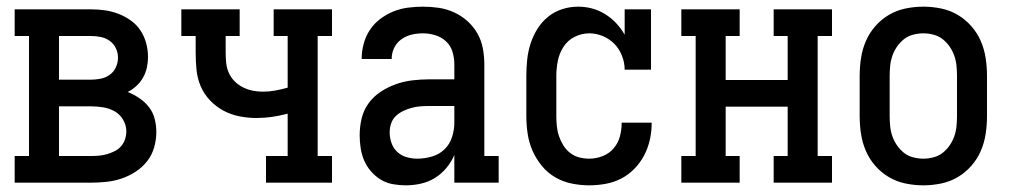

<svg xmlns="http://www.w3.org/2000/svg" viewBox="-20 -548 3040 576"><path d="M24 0V-80H67V-440H24V-520H253Q274 -520 295 -517Q316 -514 335.5 -506.5Q355 -499 372.5 -486.5Q390 -474 401.5 -456.5Q413 -439 418.5 -418.5Q424 -398 424 -377Q424 -361 420.5 -345Q417 -329 409 -315Q401 -301 389 -290Q377 -279 363 -272Q381 -265 398 -253.5Q415 -242 427 -226.5Q439 -211 444 -191.5Q449 -172 449 -152Q449 -129 442.5 -106Q436 -83 421.5 -64.5Q407 -46 387 -33Q367 -20 345 -12.5Q323 -5 299.5 -2.5Q276 0 253 0ZM253 -309Q268 -309 282.5 -312Q297 -315 309 -323.5Q321 -332 327.5 -346Q334 -360 334 -375Q334 -390 327.5 -403.5Q321 -417 309 -425.5Q297 -434 282.5 -437Q268 -440 253 -440H157V-309ZM157 -80H253Q265 -80 277 -81Q289 -82 301 -85.5Q313 -89 324 -94.5Q335 -100 343 -109Q351 -118 355 -130Q359 -142 359 -154Q359 -172 349.5 -188.5Q340 -205 324 -214Q308 -223 289.5 -226Q271 -229 253 -229H157Z M778 0V-80H843V-207Q820 -201 797 -197.5Q774 -194 750 -194Q724 -194 698.5 -199Q673 -204 650.5 -216Q628 -228 610 -247Q592 -266 582 -289.5Q572 -313 569.5 -339Q567 -365 567 -390V-440H524V-520H699V-440H657V-390Q657 -375 658.5 -359.5Q660 -344 666.5 -329.5Q673 -315 684 -304Q695 -293 709 -286Q723 -279 738 -276Q753 -273 769 -273Q788 -273 806.5 -276.5Q825 -280 843 -285V-440H801V-520H976V-440H933V-80H976V0Z M1197 8Q1178 8 1158.5 4.5Q1139 1 1122.5 -9Q1106 -19 1093 -34Q1080 -49 1072.5 -66.5Q1065 -84 1062 -103.5Q1059 -123 1059 -142Q1059 -168 1065 -193Q1071 -218 1086 -238.5Q1101 -259 1122.5 -273Q1144 -287 1168 -295.5Q1192 -304 1217.5 -307Q1243 -310 1268 -310H1343V-355Q1343 -374 1337.5 -392.5Q1332 -411 1318 -424Q1304 -437 1285.5 -442.5Q1267 -448 1249 -448Q1231 -448 1214.5 -444Q1198 -440 1184 -430Q1170 -420 1162.5 -404.5Q1155 -389 1155 -371H1065V-372Q1065 -394 1071 -416.5Q1077 -439 1089.5 -458Q1102 -477 1120.5 -491Q1139 -505 1160 -513.5Q1181 -522 1203.5 -525Q1226 -528 1249 -528Q1273 -528 1296.5 -524.5Q1320 -521 1342 -511Q1364 -501 1382 -485Q1400 -469 1412 -448Q1424 -427 1428.5 -403Q1433 -379 1433 -355V-80H1476V0H1343V-83Q1334 -62 1319 -44Q1304 -26 1284.5 -14Q1265 -2 1242.5 3Q1220 8 1197 8ZM1232 -72Q1254 -72 1276 -78.5Q1298 -85 1313.5 -100Q1329 -115 1336 -136.5Q1343 -158 1343 -180V-230H1268Q1255 -230 1241.5 -229Q1228 -228 1215 -224.5Q1202 -221 1189.5 -215Q1177 -209 1167.5 -200Q1158 -191 1153.5 -178Q1149 -165 1149 -151Q1149 -135 1154.5 -119Q1160 -103 1172 -92Q1184 -81 1200 -76.5Q1216 -72 1232 -72Z M1747 8Q1721 8 1694.5 2.5Q1668 -3 1645 -16.5Q1622 -30 1605 -51Q1588 -72 1577.5 -96Q1567 -120 1563 -146.5Q1559 -173 1559 -200V-320Q1559 -344 1561.5 -368.5Q1564 -393 1571.5 -416.5Q1579 -440 1592 -461Q1605 -482 1624 -497.5Q1643 -513 1666.5 -520.5Q1690 -528 1714 -528Q1736 -528 1756.5 -522.5Q1777 -517 1795.5 -505.5Q1814 -494 1828.5 -478.5Q1843 -463 1854 -444V-520H1933V-339H1854Q1854 -360 1846 -380.5Q1838 -401 1823.5 -416Q1809 -431 1789 -439.5Q1769 -448 1748 -448Q1725 -448 1704 -437.5Q1683 -427 1670.5 -407.5Q1658 -388 1653.5 -365.5Q1649 -343 1649 -320V-200Q1649 -185 1650.5 -169.5Q1652 -154 1657 -139.5Q1662 -125 1670 -112Q1678 -99 1690 -89.5Q1702 -80 1717 -76Q1732 -72 1747 -72Q1768 -72 1787.5 -79.5Q1807 -87 1820.5 -102.5Q1834 -118 1839.5 -138Q1845 -158 1845 -179V-180H1935V-178Q1935 -153 1929.5 -128.5Q1924 -104 1912.5 -82Q1901 -60 1883.5 -42Q1866 -24 1844 -12.5Q1822 -1 1797 3.5Q1772 8 1747 8Z M2024 0V-80H2067V-440H2024V-520H2199V-440H2157V-308H2343V-440H2301V-520H2476V-440H2433V-80H2476V0H2301V-80H2343V-228H2157V-80H2199V0Z M2750 8Q2723 8 2696.5 2.5Q2670 -3 2647 -16.5Q2624 -30 2606 -50.5Q2588 -71 2577.5 -95.5Q2567 -120 2563 -146.5Q2559 -173 2559 -200V-320Q2559 -347 2563 -373.5Q2567 -400 2577.5 -424.5Q2588 -449 2606 -469.5Q2624 -490 2647 -503.5Q2670 -517 2696.5 -522.5Q2723 -528 2750 -528Q2777 -528 2803.5 -522.5Q2830 -517 2853 -503.5Q2876 -490 2894 -469.5Q2912 -449 2922.5 -424.5Q2933 -400 2937 -373.5Q2941 -347 2941 -320V-200Q2941 -173 2937 -146.5Q2933 -120 2922.5 -95.5Q2912 -71 2894 -50.5Q2876 -30 2853 -16.5Q2830 -3 2803.5 2.5Q2777 8 2750 8ZM2750 -72Q2765 -72 2780.5 -76Q2796 -80 2808 -89.5Q2820 -99 2829 -112Q2838 -125 2843 -139.5Q2848 -154 2849.5 -169.5Q2851 -185 2851 -200V-320Q2851 -335 2849.5 -350.5Q2848 -366 2843 -380.5Q2838 -395 2829 -408Q2820 -421 2808 -430.5Q2796 -440 2780.5 -444Q2765 -448 2750 -448Q2735 -448 2719.5 -444Q2704 -440 2692 -430.5Q2680 -421 2671 -408Q2662 -395 2657 -380.5Q2652 -366 2650.5 -350.5Q2649 -335 2649 -320V-200Q2649 -185 2650.5 -169.5Q2652 -154 2657 -139.5Q2662 -125 2671 -112Q2680 -99 2692 -89.5Q2704 -80 2719.5 -76Q2735 -72 2750 -72Z"/></svg>

Font: Iosevka Curly Slab Medium
Style: Regular
Weight: 500
Monospace: yes
Designer: Belleve Invis
Foundry: Belleve Invis
Version: Version 22.1.2; ttfautohint (v1.8.4)